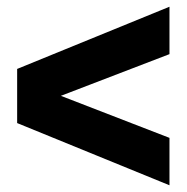

<svg xmlns="http://www.w3.org/2000/svg" viewBox="-20 -609 555 571"><path d="M484 -589V-448L161 -324L484 -199V-58L31 -243V-404Z"/></svg>

Font: #9Slide03 Montserrat ExtraBold
Style: Regular
Weight: 800
Designer: Julieta Ulanovsky
Foundry: Julieta Ulanovsky
Version: Version 6.001